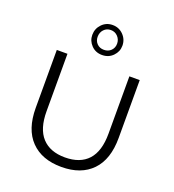

<svg xmlns="http://www.w3.org/2000/svg" viewBox="-158 -1022 1045 1151"><g transform="rotate(20 364.0 -446.5)"><path d="M99 -275V-644H167V-278Q167 -166 218 -110.5Q269 -55 364 -55Q461 -55 511.5 -110.5Q562 -166 562 -278V-644H628V-275Q628 -138 558.5 -66Q489 6 364 6Q239 6 169 -66Q99 -138 99 -275ZM268 -802Q268 -842 295.5 -870.5Q323 -899 363.5 -899Q404 -899 432 -870.5Q460 -842 460 -802Q460 -764 432.5 -736Q405 -708 363.5 -708Q322 -708 295 -736Q268 -764 268 -802ZM302 -802Q302 -776 319 -758.5Q336 -741 363.5 -741Q391 -741 408.5 -758.5Q426 -776 426 -802.5Q426 -829 408 -848Q390 -867 363.5 -867Q337 -867 319.5 -848.5Q302 -830 302 -802Z"/></g></svg>

Font: Montserrat Ace
Style: Regular
Weight: 400
Designer: Julieta Ulanovsky
Foundry: Julieta Ulanovsky
Version: Version 1